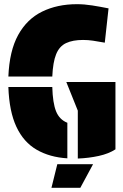

<svg xmlns="http://www.w3.org/2000/svg" viewBox="-20 -748 587 918"><path d="M230 -382H20Q25 -505 67 -581Q109 -657 181.5 -692.5Q254 -728 348 -728Q383 -728 421 -722Q459 -716 499 -708L481 -544Q448 -550 424.5 -553.5Q401 -557 377 -557Q328 -557 296 -542Q264 -527 248.5 -489Q233 -451 230 -382ZM352 10V-219L297 -356H532V-34Q500 -13 452.5 -2.5Q405 8 352 10ZM302 -161V9Q218 4 155.5 -32Q93 -68 58.5 -141.5Q24 -215 20 -332H230Q232 -256 248 -216Q264 -176 302 -161ZM226 150 254 37H425L364 150Z"/></svg>

Font: Protest Guerrilla
Style: Regular
Weight: 400
Designer: Octavio Pardo
Foundry: Ashler Design
Version: Version 2.005; ttfautohint (v1.8.4.7-5d5b)